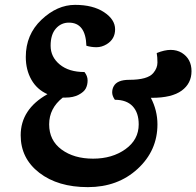

<svg xmlns="http://www.w3.org/2000/svg" viewBox="-20 -759 807 789"><path d="M327 -463Q340 -447 340 -428.5Q340 -410 332.5 -395.5Q325 -381 303 -369.5Q281 -358 250 -358H238Q182 -314 182 -248Q182 -182 233 -144.5Q284 -107 362.5 -107Q441 -107 495.5 -146Q550 -185 550 -248Q550 -296 525 -322.5Q500 -349 452 -349Q441 -365 441 -379Q441 -393 447 -404Q461 -431 511 -431Q587 -431 610 -459Q627 -479 627 -502Q627 -525 624 -541Q656 -554 681.5 -554Q707 -554 727 -542Q767 -517 767 -466.5Q767 -416 726.5 -386.5Q686 -357 604 -357H600Q627 -305 627 -248Q627 -140 545.5 -65Q464 10 341 10Q218 10 141.5 -49Q65 -108 65 -203Q65 -310 175 -372Q132 -391 109 -431.5Q86 -472 86 -525Q86 -617 150.5 -678Q215 -739 288.5 -739Q362 -739 407.5 -709Q453 -679 453 -638.5Q453 -598 418 -577Q398 -565 376.5 -565Q355 -565 335 -571Q332 -666 263 -666Q231 -666 209.5 -641.5Q188 -617 188 -571Q188 -525 225.5 -494Q263 -463 327 -463Z"/></svg>

Font: Laila SemiBold
Style: Regular
Weight: 600
Designer: Hitesh Malaviya
Foundry: Indian Type Foundry
Version: Version 1.302;PS 1.0;hotconv 1.0.78;makeotf.lib2.5.61930; tt